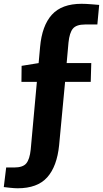

<svg xmlns="http://www.w3.org/2000/svg" viewBox="-87 -800 547 1020"><path d="M346.2 -779.8Q368.2 -779.8 399.2 -777.3Q430.2 -774.9 439.9 -773.9L430.2 -669.9H365.2Q318.4 -669.9 300.3 -647.9Q282.2 -626 276.9 -574.2L267.1 -464.8H397.9L395 -365.2H258.8L227.1 -28.8Q215.8 84 163.8 142.1Q111.8 200.2 6.8 200.2Q-9.3 200.2 -34.2 197.5Q-59.1 194.8 -66.9 193.8L-54.2 89.8H-12.2Q34.7 89.8 52.7 67.9Q70.8 45.9 76.2 -5.9L108.9 -365.2H26.9L27.8 -450.2L118.2 -464.8L126 -550.8Q136.2 -664.1 188.7 -721.9Q241.2 -779.8 346.2 -779.8Z"/></svg>

Font: Kadwa
Style: Bold
Weight: 700
Designer: Sol Matas
Foundry: Sol Matas
Version: Version 1.001;PS 001.000;hotconv 1.0.70;makeotf.lib2.5.58329